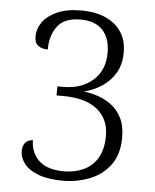

<svg xmlns="http://www.w3.org/2000/svg" viewBox="-53 -769 664 823"><g transform="rotate(5 279.5 -357.0)"><path d="M249.5 9.8Q184.1 9.8 142.1 -6.3Q100.6 -22 81.1 -47.6Q61.5 -73.2 61.5 -101.1Q61.5 -126 74 -138.9Q86.4 -151.9 105.5 -151.9Q105.5 -99.1 141.1 -64.9Q176.8 -30.8 249.5 -30.8Q295.4 -30.8 333.5 -48.3Q371.6 -65.9 393.6 -103Q415.5 -140.1 415.5 -198.2Q415.5 -270 365 -311Q314.5 -352.1 217.3 -352.1H189.5V-391.1H216.3Q292.5 -391.1 342 -434.1Q391.6 -477.1 391.6 -553.2Q391.6 -616.2 359.1 -650.6Q326.7 -685.1 263.7 -685.1Q194.3 -685.1 164.6 -645Q134.8 -605 134.8 -544.9Q109.4 -544.9 93.5 -556.4Q77.6 -567.9 77.6 -596.2Q77.6 -628.9 98.1 -658.2Q118.7 -687 160.2 -705.6Q201.7 -724.1 264.6 -724.1Q353.5 -724.1 407 -681.2Q460.4 -638.2 460.4 -561Q460.4 -508.8 438.5 -472.2Q416.5 -435.1 381.1 -412.1Q345.7 -389.2 304.7 -378.9Q333.5 -376 365 -365.5Q396.5 -355 424.3 -334.5Q451.7 -314 468.5 -280.5Q485.4 -247.1 485.4 -196.8Q485.4 -124 451.2 -78.1Q417 -32.2 362.3 -11.2Q307.6 9.8 249.5 9.8Z"/></g></svg>

Font: Koh Santepheap Light
Style: Regular
Weight: 300
Designer: Danh Hong
Version: Version 2.002; ttfautohint (v1.8.3)